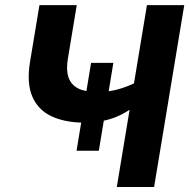

<svg xmlns="http://www.w3.org/2000/svg" viewBox="-20 -748 757 768"><path d="M317.5 -257.5Q241.1 -257.5 187.1 -282.4Q133.2 -307.2 109.6 -361Q86 -414.8 100.2 -501.3L137.8 -727.5H287L251.3 -512Q244 -468.5 253.9 -439Q263.7 -409.5 292 -394.7Q320.2 -379.8 367.3 -379.8Q421.7 -379.8 469 -395.7Q516.2 -411.6 551.9 -434L535.7 -336.9Q484.7 -294.1 432.8 -275.8Q380.9 -257.5 317.5 -257.5ZM447.2 0 567.8 -727.5H717L596.4 0ZM286.2 -145.1 344.3 -496.4H433.4L375.3 -145.1Z"/></svg>

Font: Adwaita Sans
Style: Italic
Weight: 400
Italic angle: -9.39999°
Designer: Rasmus Andersson
Foundry: rsms
Version: Version 4.001;git-9221beed3